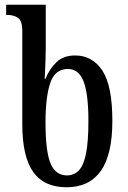

<svg xmlns="http://www.w3.org/2000/svg" viewBox="-20 -780 538 810"><path d="M261 10Q166 10 120 -54.5Q74 -119 74 -257V-648Q74 -693 55.5 -705Q37 -717 11 -717H6V-760H173V-578Q173 -556 172 -527Q171 -498 170 -475.5Q169 -453 168 -448H172Q189 -490 218.5 -518Q248 -546 297 -546Q370 -546 412 -482Q454 -418 454 -270Q454 -127 405 -58.5Q356 10 261 10ZM263 -40Q292 -40 312.5 -61Q333 -82 343 -132.5Q353 -183 353 -270Q353 -382 333 -435.5Q313 -489 266 -489Q212 -489 192 -430Q172 -371 172 -264Q172 -142 193 -91Q214 -40 263 -40Z"/></svg>

Font: Noto Serif ExtraCondensed Medium
Style: Regular
Weight: 500
Width: 2
Designer: Monotype Design Team
Foundry: Monotype Imaging Inc.
Version: Version 2.015